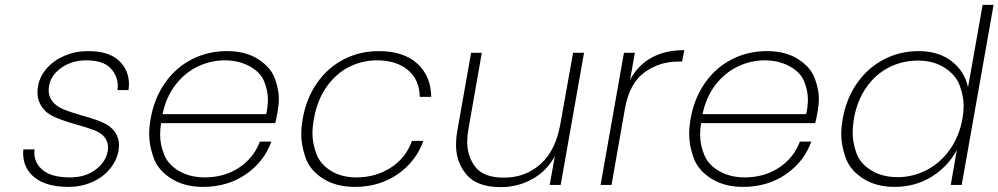

<svg xmlns="http://www.w3.org/2000/svg" viewBox="-20 -760 4103 789"><path d="M262 8Q171 8 123 -30Q75 -68 75 -131Q75 -138 76 -146H122Q121 -140 121 -134Q121 -89 157 -60Q193 -31 268 -31Q330 -31 372.5 -62.5Q415 -94 423 -140Q424 -148 424 -155Q424 -177 410.5 -195Q397 -213 369.5 -224Q342 -235 295 -248Q238 -264 203.5 -279.5Q169 -295 151.5 -321.5Q134 -348 134 -379Q134 -393 137 -409Q144 -447 172.5 -479.5Q201 -512 245.5 -531Q290 -550 342 -550Q427 -550 468.5 -511Q510 -472 510 -414Q510 -403 508 -390H463Q464 -398 464 -406Q464 -449 433.5 -480.5Q403 -512 334 -512Q276 -512 233 -482Q190 -452 182 -409Q180 -398 180 -388Q180 -364 195 -344Q210 -324 239.5 -311.5Q269 -299 318 -285Q373 -270 404.5 -255.5Q436 -241 452.5 -217.5Q469 -194 469 -165Q469 -153 467 -140Q459 -98 430 -64Q401 -30 357 -11Q313 8 262 8Z M1122 -308Q1116 -272 1111 -254H642Q638 -229 638 -207Q638 -164 655.5 -122.5Q673 -81 718 -56Q763 -31 821 -31Q901 -31 961.5 -70.5Q1022 -110 1048 -178H1095Q1065 -95 990 -43.5Q915 8 814 8Q738 8 684 -26Q630 -60 611.5 -111Q593 -162 593 -208Q593 -238 599 -272Q614 -357 658.5 -420Q703 -483 769 -516.5Q835 -550 912 -550Q990 -550 1041.5 -516.5Q1093 -483 1109.5 -437.5Q1126 -392 1126 -354Q1126 -332 1122 -308ZM1074 -291Q1081 -323 1081 -351Q1081 -386 1066 -424.5Q1051 -463 1006 -487.5Q961 -512 904 -512Q847 -512 794.5 -487.5Q742 -463 702.5 -413Q663 -363 648 -291Z M1224 -272Q1239 -357 1283.5 -420Q1328 -483 1393.5 -516.5Q1459 -550 1536 -550Q1638 -550 1694.5 -499Q1751 -448 1752 -362H1705Q1704 -432 1656.5 -472Q1609 -512 1529 -512Q1469 -512 1415.5 -485.5Q1362 -459 1323 -404.5Q1284 -350 1270 -272Q1264 -239 1264 -211Q1264 -171 1280 -128Q1296 -85 1340 -58Q1384 -31 1444 -31Q1524 -31 1586 -71Q1648 -111 1673 -181H1720Q1689 -96 1614 -44Q1539 8 1438 8Q1361 8 1307.5 -26Q1254 -60 1236 -111Q1218 -162 1218 -207Q1218 -238 1224 -272Z M2380 -543 2284 0H2239L2260 -118Q2226 -56 2166.5 -23.5Q2107 9 2038 9Q1941 9 1897.5 -42Q1854 -93 1854 -164Q1854 -193 1860 -227L1916 -543H1960L1905 -230Q1900 -201 1900 -176Q1900 -118 1933.5 -74Q1967 -30 2051 -30Q2139 -30 2201.5 -86Q2264 -142 2283 -252L2335 -543Z M2569 -431Q2600 -491 2656.5 -522.5Q2713 -554 2792 -554L2783 -507H2768Q2688 -507 2627 -461.5Q2566 -416 2548 -313L2493 0H2448L2544 -543H2589Z M3341 -308Q3335 -272 3330 -254H2861Q2857 -229 2857 -207Q2857 -164 2874.5 -122.5Q2892 -81 2937 -56Q2982 -31 3040 -31Q3120 -31 3180.5 -70.5Q3241 -110 3267 -178H3314Q3284 -95 3209 -43.5Q3134 8 3033 8Q2957 8 2903 -26Q2849 -60 2830.5 -111Q2812 -162 2812 -208Q2812 -238 2818 -272Q2833 -357 2877.5 -420Q2922 -483 2988 -516.5Q3054 -550 3131 -550Q3209 -550 3260.5 -516.5Q3312 -483 3328.5 -437.5Q3345 -392 3345 -354Q3345 -332 3341 -308ZM3293 -291Q3300 -323 3300 -351Q3300 -386 3285 -424.5Q3270 -463 3225 -487.5Q3180 -512 3123 -512Q3066 -512 3013.5 -487.5Q2961 -463 2921.5 -413Q2882 -363 2867 -291Z M3443 -272Q3458 -356 3502.5 -419Q3547 -482 3612.5 -516Q3678 -550 3754 -550Q3837 -550 3890.5 -508.5Q3944 -467 3958 -401L4018 -740H4063L3932 0H3887L3912 -144Q3877 -77 3809.5 -34.5Q3742 8 3656 8Q3580 8 3526.5 -26.5Q3473 -61 3455 -112Q3437 -163 3437 -208Q3437 -238 3443 -272ZM3935 -272Q3940 -300 3940 -325Q3940 -364 3924 -408Q3908 -452 3862 -481.5Q3816 -511 3753 -511Q3687 -511 3632 -482.5Q3577 -454 3539.5 -400Q3502 -346 3489 -272Q3484 -241 3484 -214Q3484 -176 3498.5 -133Q3513 -90 3558.5 -61Q3604 -32 3669 -32Q3732 -32 3788.5 -61.5Q3845 -91 3883.5 -145.5Q3922 -200 3935 -272Z"/></svg>

Font: Fz Poppins ExtLt
Style: Italic
Weight: 200
Italic angle: -10°
Designer: Ninad Kale (Devanagari), Jonny Pinhorn (Latin)
Foundry: Indian Type Foundry
Version: Vit hóa bi Vntype.Com & FontZin.Com